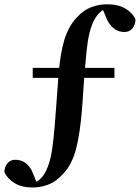

<svg xmlns="http://www.w3.org/2000/svg" viewBox="-29 -748 643 884"><path d="M122.6 115.3Q71 115.3 38.4 95.2Q5.9 75.2 -8.7 45.2Q-8.4 20.3 5.1 3.9Q18.6 -12.4 41.7 -12.4Q63.6 -12.4 82.8 -1.6Q102 9.2 117.2 37.2L145.8 105.7L107.8 102.3L118.1 98.1Q158.9 85.4 180.5 43.1Q194.8 16.4 203.5 -21.1Q212.2 -58.6 217.6 -112Q223 -165.4 228.3 -238.8L240.5 -404.1Q248.5 -504.4 267.9 -566.6Q287.3 -628.8 325.2 -668.1Q355.5 -701.7 391.4 -715Q427.2 -728.3 463.1 -728.3Q514.7 -728.3 548 -708.8Q581.3 -689.2 594.8 -658.5Q594.5 -634 580.8 -617.3Q567 -600.6 543.7 -600.6Q521.8 -600.6 502.6 -612Q483.4 -623.5 467.2 -650.4L437.6 -720.1L476.6 -716.8L465.1 -711.2Q445.6 -705 431.5 -691.4Q417.4 -677.9 406.6 -659.4Q392.3 -633.4 383.6 -598.4Q374.9 -563.5 370 -517.1Q365.1 -470.6 359.9 -407.5L349.3 -253.8Q340 -133.4 320.8 -60.9Q301.6 11.5 261.3 52.5Q230.1 87.6 194.2 101.5Q158.2 115.3 122.6 115.3ZM121.7 -389.6V-435.5H497.9V-389.6Z"/></svg>

Font: Noto Serif JP
Style: Regular
Weight: 200
Designer: Ryoko NISHIZUKA 西塚涼子 (kana & ideographs); Frank Grießhammer (Latin, Greek & Cyrillic); Wenlong ZHANG 张文龙 (bopomofo); San
Foundry: Adobe
Version: Version 2.001;hotconv 1.1.0;makeotfexe 2.6.0